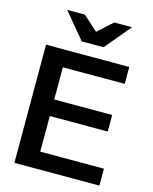

<svg xmlns="http://www.w3.org/2000/svg" viewBox="-137 -1040 903 1130"><g transform="rotate(15 315.0 -475.0)"><path d="M62 0V-720H192V0ZM124 0V-103H580V0ZM124 -320V-421H545V-320ZM124 -617V-720H569V-617ZM260 -793 129 -950H237L381 -820H272L416 -950H524L393 -793Z"/></g></svg>

Font: Instrument Sans SemiBold
Style: Regular
Weight: 600
Designer: Rodrigo Fuenzalida
Foundry: fragTYPE
Version: Version 1.000;gftools[0.9.28]